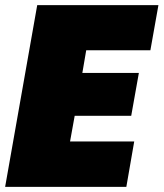

<svg xmlns="http://www.w3.org/2000/svg" viewBox="-20 -728 637 748"><path d="M597.2 -708 565.9 -532.2H315.9L300.8 -443.8H521L491.2 -276.9H271L252.9 -176.8H502.9L472.2 0H0L125 -708Z"/></svg>

Font: SVN-Poppins Black
Style: Italic
Weight: 900
Italic angle: -10°
Designer: Ninad Kale (Devanagari), Jonny Pinhorn (Latin)
Foundry: Indian Type Foundry
Version: Version 3.002 2017